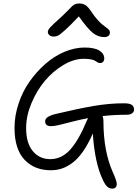

<svg xmlns="http://www.w3.org/2000/svg" viewBox="-20 -986 804 1123"><path d="M294.9 -772Q278.8 -772 269.3 -780Q259.8 -788.1 259.8 -799.8Q259.8 -810.1 273.4 -825.7Q287.1 -841.3 338.9 -887.2Q356.9 -903.8 375 -922.4Q393.1 -940.9 400.1 -948.2Q407.2 -955.6 418 -960.7Q428.7 -965.8 442.9 -965.8Q465.3 -965.8 481 -955.3Q496.6 -944.8 516.1 -915Q533.2 -889.2 551 -869.6Q568.8 -850.1 581.1 -840.6Q593.3 -831.1 603.3 -823.7Q613.3 -816.4 618.2 -810.3Q623 -804.2 623 -795.9Q623 -783.2 614 -776.1Q605 -769 589.8 -769Q554.7 -769 524.4 -792.5Q494.1 -815.9 440.9 -890.1Q391.1 -836.9 360.8 -810.1Q330.6 -783.2 319.1 -777.6Q307.6 -772 294.9 -772ZM277.8 -248Q244.1 -248 244.1 -276.9Q244.1 -290 258.1 -300.5Q272 -311 307.1 -319.8Q434.6 -350.1 526.6 -366Q618.7 -381.8 704.1 -381.8Q738.8 -381.8 751.5 -372.1Q764.2 -362.3 764.2 -344.2Q764.2 -332.5 753.2 -323.7Q742.2 -314.9 722.2 -314.9Q647.5 -314.9 580.1 -307.1Q585 -293.9 585 -276.9Q585 -100.1 641.1 23.9Q663.1 73.2 663.1 89.8Q663.1 102.5 656.2 109.9Q649.4 117.2 637.2 117.2Q618.7 117.2 606 104.7Q593.3 92.3 580.1 63Q534.2 -33.7 522.9 -205.1Q495.6 -143.1 465.6 -100.1Q435.5 -57.1 403.8 -33.7Q372.1 -10.3 341.8 -0.2Q311.5 9.8 276.9 9.8Q181.2 9.8 123 -52.2Q64.9 -114.3 64.9 -237.8Q64.9 -308.6 88.4 -379.6Q111.8 -450.7 152.8 -508.8Q193.8 -566.9 245.6 -612.3Q297.4 -657.7 357.2 -682.9Q417 -708 475.1 -708Q533.2 -708 561.5 -689.9Q589.8 -671.9 589.8 -644Q589.8 -631.8 583 -624.5Q576.2 -617.2 565.9 -617.2Q557.6 -617.2 550.5 -621.1Q543.5 -625 537.6 -629.6Q531.7 -634.3 514.2 -638.2Q496.6 -642.1 469.2 -642.1Q411.6 -642.1 350.6 -605.7Q289.6 -569.3 241.9 -512.5Q194.3 -455.6 163.6 -381.6Q132.8 -307.6 132.8 -236.8Q132.8 -148.9 171.9 -102.1Q210.9 -55.2 273.9 -55.2Q340.8 -55.2 391.1 -111.3Q441.4 -167.5 488.8 -282.2Q489.7 -284.2 490.7 -286.4Q491.7 -288.6 493.2 -291Q494.6 -293.5 495.1 -294.9Q452.1 -287.1 404.1 -274.7Q356 -262.2 326.2 -255.1Q296.4 -248 277.8 -248Z"/></svg>

Font: Shantell Sans Irregular
Style: Regular
Weight: 300
Designer: Stephen Nixon, Anya Danilova, Shantell Martin
Foundry: Arrow Type
Version: Version 1.006;[9816181b4]